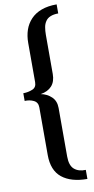

<svg xmlns="http://www.w3.org/2000/svg" viewBox="-114 -905 567 1162"><g transform="rotate(-10 170.0 -323.5)"><path d="M324.2 157.2Q280.3 159.2 253.4 136.2Q227.1 113.3 227.1 58.1V-240.2Q227.1 -283.7 200.2 -309.1Q173.3 -334.5 135.3 -341.8Q179.7 -349.1 203.6 -375.5Q228 -402.3 228 -449.2V-689.9Q228 -714.4 231.9 -736.8Q235.4 -756.8 246.6 -772.9Q256.8 -788.1 275.9 -795.9Q295.4 -804.2 324.2 -804.2V-859.9Q270 -859.9 230.5 -845.2Q190.9 -830.6 165 -803.2Q138.7 -775.4 126.5 -739.3Q114.3 -703.1 114.3 -660.2V-418.9Q114.3 -386.7 88.9 -376.5Q63.5 -365.7 32.2 -365.2V-317.9Q62 -319.8 87.4 -307.6Q112.8 -295.4 112.8 -264.2V28.8Q112.8 123 168.5 168Q224.6 212.9 324.2 212.9Z"/></g></svg>

Font: SimahzazaarabicW05-Medium
Style: Regular
Weight: 500
Designer: Ahmed zaza
Foundry: Ahmed zaza
Version: Version 1.001